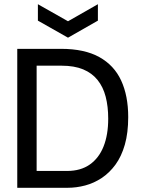

<svg xmlns="http://www.w3.org/2000/svg" viewBox="-20 -892 673 912"><path d="M110 0V-80H299Q363 -80 406.5 -110.5Q450 -141 472 -196.5Q494 -252 494 -328Q494 -386 482 -432.5Q470 -479 443.5 -512Q417 -545 375 -562.5Q333 -580 272 -580H110V-660H270Q381 -660 451.5 -621Q522 -582 555.5 -509.5Q589 -437 589 -336Q589 -261 573 -205Q557 -149 528.5 -110Q500 -71 463 -46.5Q426 -22 384.5 -11Q343 0 301 0ZM62 0V-660H154V0ZM160 -872 303 -791 445 -872V-794L303 -713L160 -794Z"/></svg>

Font: Bricolage Grotesque 72pt
Style: Regular
Weight: 400
Version: Version 1.001;gftools[0.9.33.dev8+g029e19f]